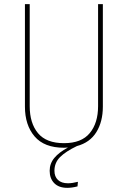

<svg xmlns="http://www.w3.org/2000/svg" viewBox="-20 -701 615 924"><path d="M475 -681V-188Q475 -116 444 -65.5Q413 -15 350 2Q296 28 269 55Q242 82 242 121Q242 149 259 165Q276 181 307 181Q328 181 355 174L353 196Q326 203 304 203Q263 203 241 180.5Q219 158 219 121Q219 86 241.5 59Q264 32 307 9Q301 10 288 10Q193 10 146.5 -44.5Q100 -99 100 -188V-681H123V-190Q123 -108 163 -60Q203 -12 288 -12Q372 -12 412 -60.5Q452 -109 452 -190V-681Z"/></svg>

Font: Fira Sans Condensed Thin
Style: Regular
Weight: 250
Width: 3
Designer: Carrois Corporate & Edenspiekermann AG
Foundry: Carrois Corporate GbR & Edenspiekermann AG
Version: Version 4.203